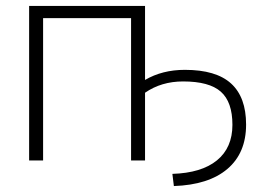

<svg xmlns="http://www.w3.org/2000/svg" viewBox="-20 -540 891 646"><path d="M468 -520V-271Q526 -305 602 -305Q707 -305 757.5 -259Q808 -213 808 -121Q808 -25 745 28.5Q682 82 565 86L560 45Q658 42 710 -0.5Q762 -43 762 -120Q762 -197 723 -231.5Q684 -266 596 -266Q523 -266 468 -228V0H421V-479H125V0H78V-520Z"/></svg>

Font: M PLUS 1p Light
Style: Regular
Weight: 300
Version: Version 1.061